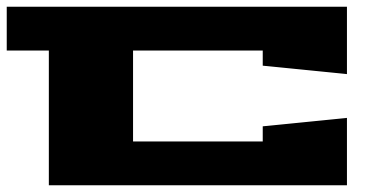

<svg xmlns="http://www.w3.org/2000/svg" viewBox="-20 -550 1130 570"><path d="M0 -400V-530H1010V-330L760 -355V-400H375V-130H760V-175L1010 -200V0H125V-400Z"/></svg>

Font: Stalinist One
Style: Regular
Weight: 400
Designer: Jovanny Lemonad
Foundry: Alexey Maslov, Jovanny Lemonad
Version: Version 3.004